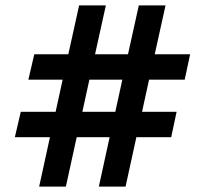

<svg xmlns="http://www.w3.org/2000/svg" viewBox="-20 -691 760 711"><path d="M85 -396H212L186 -277H57L35 -183H165L125 0H224L264 -183H386L346 0H445L485 -183H614L634 -277H506L532 -396H664L684 -490H553L593 -671H494L454 -490H332L372 -671H273L233 -490H107ZM311 -396H433L407 -277H285Z"/></svg>

Font: Bruno Ace SC
Style: Regular
Weight: 400
Designer: Astigmatic (AOETI)
Foundry: Astigmatic (AOETI)
Version: Version 1.000